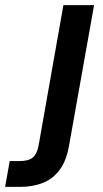

<svg xmlns="http://www.w3.org/2000/svg" viewBox="-135 -516 404 751"><path d="M-115 215 -97 114H-58Q-23 114 -6.5 100Q10 86 16 53L113 -496H233L135 54Q125 112 99 147.5Q73 183 33.5 199Q-6 215 -57 215Z"/></svg>

Font: DM Sans 28pt SemiBold
Style: Italic
Weight: 600
Italic angle: -10°
Version: Version 4.004;gftools[0.9.30]